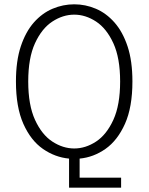

<svg xmlns="http://www.w3.org/2000/svg" viewBox="-20 -726 690 891"><path d="M300.5 145V10Q235.5 4 179.2 -35Q123 -74 88.5 -151.2Q54 -228.5 54 -348Q54 -443 76.5 -510.8Q99 -578.5 137.2 -621.8Q175.5 -665 224 -685.5Q272.5 -706 324.5 -706Q376.5 -706 424.8 -685.5Q473 -665 511.2 -621.8Q549.5 -578.5 572 -510.8Q594.5 -443 594.5 -348Q594.5 -228.5 560 -151.5Q525.5 -74.5 469.8 -35.2Q414 4 349.5 10V98.5H542V145ZM324.5 -37Q377 -37 425.8 -69Q474.5 -101 506 -169.8Q537.5 -238.5 537.5 -348Q537.5 -457 506 -525.5Q474.5 -594 425.8 -626Q377 -658 324.5 -658Q272 -658 223 -626Q174 -594 142.5 -525.5Q111 -457 111 -348Q111 -238.5 142.5 -169.8Q174 -101 223 -69Q272 -37 324.5 -37Z"/></svg>

Font: Trispace ExtraLight
Style: Regular
Weight: 200
Designer: Tyler Finck
Foundry: Etcetera Type Company
Version: Version 1.210; ttfautohint (v1.8.3)